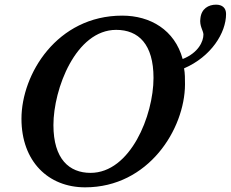

<svg xmlns="http://www.w3.org/2000/svg" viewBox="-20 -792 989 823"><path d="M345 11C617 11 772 -239 773 -430C773 -454 773 -478 769 -499C885 -549 949 -651 949 -732C949 -758 933 -772 906 -772C874 -772 843 -755 839 -713C834 -681 852 -660 852 -644C852 -615 831 -566 763 -539C729 -664 624 -725 504 -725C224 -725 72 -474 72 -283C72 -100 187 11 345 11ZM368 -51C277 -51 209 -110 209 -256C209 -411 305 -664 478 -664C574 -664 638 -602 638 -458C638 -297 539 -51 368 -51Z"/></svg>

Font: Noto Serif Semi
Style: Italic
Weight: 600
Italic angle: -12°
Designer: Monotype Design Team
Foundry: Monotype Imaging Inc.
Version: Version 1.901